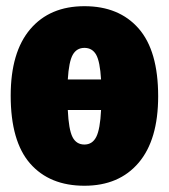

<svg xmlns="http://www.w3.org/2000/svg" viewBox="-20 -574 540 614"><path d="M485.8 -266.1Q485.8 -127 423.3 -53.5Q360.8 20 250 20Q138.7 20 76.4 -51Q14.2 -122.1 14.2 -268.1Q14.2 -407.2 76.7 -480.7Q139.2 -554.2 250 -554.2Q360.8 -554.2 423.3 -482.9Q485.8 -411.6 485.8 -266.1ZM196.8 -319.8H303.2Q299.8 -377.4 287.4 -399.2Q274.9 -420.9 250 -420.9Q225.1 -420.9 212.6 -398.7Q200.2 -376.5 196.8 -319.8ZM250 -111.8Q275.4 -111.8 287.8 -136.2Q300.3 -160.6 303.2 -222.2H196.8Q199.7 -159.7 211.9 -135.7Q224.1 -111.8 250 -111.8Z"/></svg>

Font: Fira Sans Compressed Heavy
Style: Regular
Weight: 900
Width: 1
Designer: Carrois Corporate & Edenspiekermann AG
Foundry: Carrois Corporate GbR & Edenspiekermann AG
Version: Version 4.203;PS 004.203;hotconv 1.0.88;makeotf.lib2.5.64775